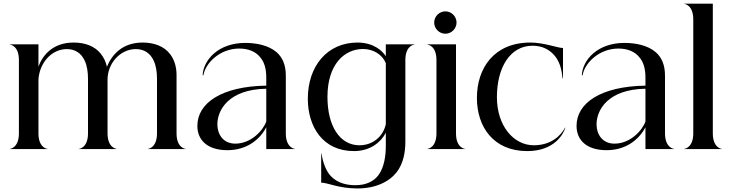

<svg xmlns="http://www.w3.org/2000/svg" viewBox="-20 -820 4025 1056"><path d="M792.5 0H1002V-1C997 -1 951 -8.5 951 -86.5V-407.5C951 -455 937.5 -495 914.5 -523.5C882.5 -565.5 827.5 -586 765 -586C652.5 -586 596 -519.5 568 -453C562 -480 550.5 -504 535 -523.5C502.5 -565.5 448.5 -586 385.5 -586C273 -586 216 -519.5 191.5 -454V-576H33V-575C38 -575 84 -567.5 84 -490V-86.5C84 -8.5 38 -1 33 -1V0H242.5V-1C237.5 -1 191.5 -8.5 191.5 -86.5V-384C198 -474 262.5 -550 348 -550C393.5 -550 427 -527 445.5 -487C459 -459 464 -423.5 464 -385.5V-86.5C464 -8.5 418 -1 413 -1V0H622.5V-1C618 -1 571.5 -8.5 571.5 -86.5V-382C571.5 -471 640.5 -550 727.5 -550C773 -550 806.5 -527 825 -487C838.5 -459 843.5 -423.5 843.5 -385.5V-86.5C843.5 -8.5 797.5 -1 792.5 -1Z M1296 -553C1345.5 -553 1388 -536.5 1413.5 -502C1434 -477 1444.5 -441.5 1444.5 -393V-349C1198.5 -345 1065.5 -253.5 1065.5 -127.5C1065.5 -50.5 1119.5 6 1231 6C1341 6 1412 -56.5 1444.5 -120.5V0H1603V-1C1598.5 -1 1552 -8.5 1552 -86.5V-404C1552 -462.5 1534 -504.5 1501 -533C1456.5 -571.5 1388.5 -584 1329 -584C1182.5 -584 1100 -492.5 1094.5 -407.5L1098.5 -405C1109 -472.5 1189 -553 1296 -553ZM1175.5 -136C1175.5 -213.5 1236 -328.5 1444.5 -332V-152C1427.5 -102.5 1361 -30 1274 -30C1207 -30 1175.5 -82 1175.5 -136Z M1935.5 198.5C1894.5 198.5 1840.5 191 1800 149C1774 122 1756 75.5 1748 23H1746.5V184.5C1782.5 184.5 1842 216.5 1946 216.5C2045 216.5 2119 180.5 2161 128C2199 79 2209.5 17 2209.5 -42V-490C2209.5 -567.5 2255.5 -575 2260.5 -575V-576H2102V-510.5C2084.5 -539 2035.5 -586 1946.5 -586C1779.5 -586 1673 -456 1673 -277C1673 -123.5 1755 11 1927 11C2016.5 11 2076 -38.5 2102 -90V-18C2102 38 2093 99.5 2062 142.5C2037 176.5 1994.5 198.5 1935.5 198.5ZM1781 -287C1781 -466.5 1874.5 -550.5 1976.5 -550.5C2033 -550.5 2082 -520.5 2102 -473V-136.5C2086.5 -68 2029.5 -21 1957 -21C1848.5 -21 1781 -127.5 1781 -287Z M2380.5 -490V-86.5C2380.5 -8.5 2334.5 -1 2329.5 -1V0H2539V-1C2534 -1 2488 -8.5 2488 -86.5V-576H2329.5V-575C2334.5 -575 2380.5 -567.5 2380.5 -490ZM2429.5 -634.5C2463 -634.5 2491 -662.5 2491 -696C2491 -729.5 2463 -757.5 2429.5 -757.5C2396 -757.5 2368 -729.5 2368 -696C2368 -662.5 2396 -634.5 2429.5 -634.5Z M2880 11C3026.5 11 3078 -80 3089.5 -117.5L3088 -118C3066.5 -77.5 3014 -21 2916 -21C2805 -21 2713 -127.5 2713 -285.5C2713 -448 2785 -568.5 2909 -568.5C2964.5 -568.5 3003 -545.5 3028.5 -516C3068.5 -471 3071 -410 3074 -389H3076.5V-556C3047 -556 2972.5 -586 2897.5 -586C2696 -586 2603 -444 2603 -281.5C2603 -121.5 2694.5 11 2880 11Z M3381.5 -553C3431 -553 3473.5 -536.5 3499 -502C3519.5 -477 3530 -441.5 3530 -393V-349C3284 -345 3151 -253.5 3151 -127.5C3151 -50.5 3205 6 3316.5 6C3426.5 6 3497.5 -56.5 3530 -120.5V0H3688.5V-1C3684 -1 3637.5 -8.5 3637.5 -86.5V-404C3637.5 -462.5 3619.5 -504.5 3586.5 -533C3542 -571.5 3474 -584 3414.5 -584C3268 -584 3185.5 -492.5 3180 -407.5L3184 -405C3194.5 -472.5 3274.5 -553 3381.5 -553ZM3261 -136C3261 -213.5 3321.5 -328.5 3530 -332V-152C3513 -102.5 3446.5 -30 3359.5 -30C3292.5 -30 3261 -82 3261 -136Z M3742 0H3951V-1C3946.5 -1 3900.5 -8.5 3900.5 -86.5V-800H3742V-799C3746.5 -799 3793 -791.5 3793 -713.5V-86.5C3793 -8.5 3746.5 -1 3742 -1Z"/></svg>

Font: Beautique Display Thin
Style: Bold
Weight: 500
Designer: Nhat-Quang Ngo
Version: Version 1.100;Glyphs 3.2.3 (3260)